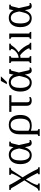

<svg xmlns="http://www.w3.org/2000/svg" viewBox="1762 -2518 955 4519"><g transform="rotate(-90 2239.5 -258.5)"><path d="M152.8 110.8Q150.4 119.1 148.9 125.7Q147.5 132.3 147.5 138.2Q147.5 149.9 152.8 156Q158.2 162.1 166.5 162.1H181.6V198.7H14.6V162.1H28.8Q33.7 162.1 40.5 159.9Q47.4 157.7 55.2 151.9Q63 146 71.5 135.7Q80.1 125.5 88.9 109.4Q125.5 41 168.5 -27.6Q211.4 -96.2 254.4 -163.1Q228.5 -204.1 203.6 -243.9Q178.7 -283.7 156 -320.8Q133.3 -357.9 113.5 -391.8Q93.8 -425.8 79.1 -455.1Q74.2 -464.4 68.8 -469.7Q63.5 -475.1 58.3 -477.8Q53.2 -480.5 49.1 -481.2Q44.9 -481.9 42 -481.9H28.8V-518.6H143.1Q156.2 -489.3 174.1 -456.5Q191.9 -423.8 212.4 -388.7Q232.9 -353.5 255.9 -315.9Q278.8 -278.3 302.7 -239.7Q335 -292 361.8 -339.6Q388.7 -387.2 405.8 -429.2Q414.6 -451.2 414.6 -463.9Q414.6 -481.9 398.9 -481.9H383.8V-518.6H548.8V-481.9H534.7Q527.8 -481.9 520.8 -479.7Q513.7 -477.5 506.1 -471.7Q498.5 -465.8 490 -455.6Q481.4 -445.3 471.7 -429.2Q441.4 -379.9 402.8 -322.5Q364.3 -265.1 324.7 -204.1Q350.6 -162.1 376.5 -119.4Q402.3 -76.7 426.8 -33.9Q451.2 8.8 473.1 51.3Q495.1 93.8 513.7 135.3Q518.1 145 522.9 150.4Q527.8 155.8 533 158.2Q538.1 160.6 542.2 161.4Q546.4 162.1 549.3 162.1H562.5V198.7H397.5V162.1H406.7Q416.5 162.1 419.9 158.4Q423.3 154.8 423.3 149.4Q423.3 142.1 418.5 131.3Q390.1 68.8 353 3.4Q315.9 -62 275.9 -127.4Q235.4 -62.5 202.6 -1.7Q169.9 59.1 152.8 110.8Z M846.7 10.7Q805.7 10.7 767.6 -3.9Q729.5 -18.6 700.2 -51Q670.9 -83.5 653.3 -134.8Q635.7 -186 635.7 -259.3Q635.7 -326.7 652.6 -377.4Q669.4 -428.2 699 -461.9Q728.5 -495.6 768.3 -512.5Q808.1 -529.3 854.5 -529.3Q916 -529.3 963.1 -499.8Q1010.3 -470.2 1033.2 -415.5L1055.7 -518.6H1164.1V-481.9H1150.4Q1140.1 -481.9 1135 -476.8Q1129.9 -471.7 1126 -456.1L1084.5 -291L1134.3 -71.3Q1138.2 -52.7 1147.7 -44.9Q1157.2 -37.1 1169.9 -37.1Q1177.2 -37.1 1185.3 -39.1Q1193.4 -41 1202.1 -44.4V-10.3Q1186.5 -0.5 1169.7 5.1Q1152.8 10.7 1135.7 10.7Q1113.8 10.7 1099.4 4.2Q1085 -2.4 1075.4 -14.2Q1065.9 -25.9 1060.3 -42Q1054.7 -58.1 1050.8 -76.7L1034.2 -151.9Q1006.3 -70.8 959 -30Q911.6 10.7 846.7 10.7ZM853.5 -481.4Q812.5 -481.4 787.1 -460.9Q761.7 -440.4 747.3 -408.2Q732.9 -376 727.8 -336.7Q722.7 -297.4 722.7 -259.3Q722.7 -208.5 730.5 -167.2Q738.3 -126 754.2 -96.9Q770 -67.9 793.5 -52.2Q816.9 -36.6 847.7 -36.6Q875.5 -36.6 897.2 -46.9Q918.9 -57.1 936 -79.3Q953.1 -101.6 966.6 -137.5Q980 -173.3 991.2 -224.6L1004.4 -284.7L991.2 -343.8Q984.9 -371.6 973.4 -396.5Q961.9 -421.4 944.8 -440.4Q927.7 -459.5 904.8 -470.5Q881.8 -481.4 853.5 -481.4Z M1421.9 -66.4Q1443.8 -49.3 1472.7 -41Q1501.5 -32.7 1535.2 -32.7Q1575.7 -32.7 1607.7 -45.2Q1639.6 -57.6 1661.6 -84.7Q1683.6 -111.8 1695.1 -154.5Q1706.5 -197.3 1706.5 -258.3Q1706.5 -319.8 1695.6 -363Q1684.6 -406.2 1665 -433.3Q1645.5 -460.4 1619.1 -472.9Q1592.8 -485.4 1562 -485.4Q1535.6 -485.4 1510.5 -477.5Q1485.4 -469.7 1465.6 -447.5Q1445.8 -425.3 1433.8 -385.3Q1421.9 -345.2 1421.9 -280.3ZM1421.9 113.8Q1421.9 128.9 1423.3 138.2Q1424.8 147.5 1428.2 152.8Q1431.6 158.2 1436.3 160.2Q1440.9 162.1 1447.8 162.1H1460.9V198.7H1298.3V162.1H1312Q1318.4 162.1 1323.2 160.2Q1328.1 158.2 1331.5 152.8Q1335 147.5 1336.4 138.2Q1337.9 128.9 1337.9 113.8V-280.3Q1337.9 -351.6 1356.7 -399.4Q1375.5 -447.3 1406.7 -476.1Q1438 -504.9 1478.3 -517.1Q1518.6 -529.3 1562 -529.3Q1590.8 -529.3 1619.1 -523.4Q1647.5 -517.6 1673.1 -504.6Q1698.7 -491.7 1720.9 -470.9Q1743.2 -450.2 1759.3 -420.2Q1775.4 -390.1 1784.4 -349.9Q1793.5 -309.6 1793.5 -258.3Q1793.5 -205.1 1783.4 -164.3Q1773.4 -123.5 1755.6 -93.8Q1737.8 -64 1713.9 -43.9Q1689.9 -23.9 1661.9 -11.7Q1633.8 0.5 1603 5.6Q1572.3 10.7 1541 10.7Q1509.3 10.7 1479.7 5.6Q1450.2 0.5 1421.9 -9.3Z M2147.9 -35.2Q2182.6 -35.2 2212.4 -49.3V-10.3Q2195.8 -1.5 2175.8 4.6Q2155.8 10.7 2132.3 10.7Q2092.8 10.7 2068.4 -0.7Q2043.9 -12.2 2030.8 -30.3Q2017.6 -48.3 2012.9 -71Q2008.3 -93.8 2008.3 -116.2V-467.3H1865.7V-518.6H2258.8V-467.3H2092.3V-94.2Q2092.3 -85.9 2094 -75.7Q2095.7 -65.4 2101.6 -56.4Q2107.4 -47.4 2118.4 -41.3Q2129.4 -35.2 2147.9 -35.2Z M2554.7 10.7Q2513.7 10.7 2475.6 -3.9Q2437.5 -18.6 2408.2 -51Q2378.9 -83.5 2361.3 -134.8Q2343.8 -186 2343.8 -259.3Q2343.8 -326.7 2360.6 -377.4Q2377.4 -428.2 2407 -461.9Q2436.5 -495.6 2476.3 -512.5Q2516.1 -529.3 2562.5 -529.3Q2624 -529.3 2671.1 -499.8Q2718.3 -470.2 2741.2 -415.5L2763.7 -518.6H2872.1V-481.9H2858.4Q2848.1 -481.9 2843 -476.8Q2837.9 -471.7 2834 -456.1L2792.5 -291L2842.3 -71.3Q2846.2 -52.7 2855.7 -44.9Q2865.2 -37.1 2877.9 -37.1Q2885.3 -37.1 2893.3 -39.1Q2901.4 -41 2910.2 -44.4V-10.3Q2894.5 -0.5 2877.7 5.1Q2860.8 10.7 2843.8 10.7Q2821.8 10.7 2807.4 4.2Q2793 -2.4 2783.4 -14.2Q2773.9 -25.9 2768.3 -42Q2762.7 -58.1 2758.8 -76.7L2742.2 -151.9Q2714.4 -70.8 2667 -30Q2619.6 10.7 2554.7 10.7ZM2561.5 -481.4Q2520.5 -481.4 2495.1 -460.9Q2469.7 -440.4 2455.3 -408.2Q2440.9 -376 2435.8 -336.7Q2430.7 -297.4 2430.7 -259.3Q2430.7 -208.5 2438.5 -167.2Q2446.3 -126 2462.2 -96.9Q2478 -67.9 2501.5 -52.2Q2524.9 -36.6 2555.7 -36.6Q2583.5 -36.6 2605.2 -46.9Q2627 -57.1 2644 -79.3Q2661.1 -101.6 2674.6 -137.5Q2688 -173.3 2699.2 -224.6L2712.4 -284.7L2699.2 -343.8Q2692.9 -371.6 2681.4 -396.5Q2669.9 -421.4 2652.8 -440.4Q2635.7 -459.5 2612.8 -470.5Q2589.8 -481.4 2561.5 -481.4ZM2594.2 -715.8H2703.1L2568.4 -574.7H2517.1Z M3449.2 -63.5Q3453.1 -53.7 3457.3 -48.3Q3461.4 -43 3465.1 -40.3Q3468.8 -37.6 3472.2 -37.1Q3475.6 -36.6 3478.5 -36.6H3491.7V0H3329.1V-36.6H3338.4Q3360.8 -36.6 3360.8 -52.7Q3360.8 -64.9 3349.1 -89.4Q3337.4 -113.8 3315.9 -143.3Q3294.4 -172.9 3263.9 -204.6Q3233.4 -236.3 3196.3 -263.2Q3181.6 -258.8 3167.2 -256.3Q3152.8 -253.9 3139.2 -253.9V-85Q3139.2 -69.8 3140.6 -60.5Q3142.1 -51.3 3145.5 -45.9Q3148.9 -40.5 3153.6 -38.6Q3158.2 -36.6 3165 -36.6H3178.2V0H3015.6V-36.6H3029.3Q3035.6 -36.6 3040.5 -38.6Q3045.4 -40.5 3048.8 -45.9Q3052.2 -51.3 3053.7 -60.5Q3055.2 -69.8 3055.2 -85V-433.6Q3055.2 -448.7 3053.7 -458Q3052.2 -467.3 3048.8 -472.7Q3045.4 -478 3040.5 -480Q3035.6 -481.9 3029.3 -481.9H3015.6V-518.6H3178.2V-481.9H3165Q3158.2 -481.9 3153.6 -480Q3148.9 -478 3145.5 -472.7Q3142.1 -467.3 3140.6 -458Q3139.2 -448.7 3139.2 -433.6V-297.9Q3168 -297.9 3198.5 -309.6Q3229 -321.3 3256.6 -340.8Q3284.2 -360.4 3306.6 -386Q3329.1 -411.6 3341.8 -439.5Q3347.7 -452.6 3347.7 -462.4Q3347.7 -472.2 3343 -477.1Q3338.4 -481.9 3331.1 -481.9H3315.9V-518.6H3471.7V-481.9H3457.5Q3452.1 -481.9 3447.5 -479.2Q3442.9 -476.6 3437.5 -470.5Q3432.1 -464.4 3424.8 -454.1Q3417.5 -443.8 3407.2 -429.2Q3394 -410.2 3378.4 -392.1Q3362.8 -374 3345 -357.4Q3327.1 -340.8 3307.9 -325.7Q3288.6 -310.5 3269 -298.3Q3305.7 -272 3335.2 -240Q3364.7 -208 3387.2 -175.8Q3409.7 -143.6 3425 -114.3Q3440.4 -85 3449.2 -63.5Z M3709 -518.6V-85Q3709 -69.8 3710.4 -60.5Q3711.9 -51.3 3715.3 -45.9Q3718.8 -40.5 3723.4 -38.6Q3728 -36.6 3734.9 -36.6H3748V0H3585.4V-36.6H3599.1Q3605.5 -36.6 3610.4 -38.6Q3615.2 -40.5 3618.7 -45.9Q3622.1 -51.3 3623.5 -60.5Q3625 -69.8 3625 -85V-433.6Q3625 -448.7 3623.5 -458Q3622.1 -467.3 3618.7 -472.7Q3615.2 -478 3610.4 -480Q3605.5 -481.9 3599.1 -481.9H3585.4V-518.6Z M4071.3 10.7Q4030.3 10.7 3992.2 -3.9Q3954.1 -18.6 3924.8 -51Q3895.5 -83.5 3877.9 -134.8Q3860.4 -186 3860.4 -259.3Q3860.4 -326.7 3877.2 -377.4Q3894 -428.2 3923.6 -461.9Q3953.1 -495.6 3992.9 -512.5Q4032.7 -529.3 4079.1 -529.3Q4140.6 -529.3 4187.7 -499.8Q4234.9 -470.2 4257.8 -415.5L4280.3 -518.6H4388.7V-481.9H4375Q4364.7 -481.9 4359.6 -476.8Q4354.5 -471.7 4350.6 -456.1L4309.1 -291L4358.9 -71.3Q4362.8 -52.7 4372.3 -44.9Q4381.8 -37.1 4394.5 -37.1Q4401.9 -37.1 4409.9 -39.1Q4418 -41 4426.8 -44.4V-10.3Q4411.1 -0.5 4394.3 5.1Q4377.4 10.7 4360.4 10.7Q4338.4 10.7 4324 4.2Q4309.6 -2.4 4300 -14.2Q4290.5 -25.9 4284.9 -42Q4279.3 -58.1 4275.4 -76.7L4258.8 -151.9Q4231 -70.8 4183.6 -30Q4136.2 10.7 4071.3 10.7ZM4078.1 -481.4Q4037.1 -481.4 4011.7 -460.9Q3986.3 -440.4 3971.9 -408.2Q3957.5 -376 3952.4 -336.7Q3947.3 -297.4 3947.3 -259.3Q3947.3 -208.5 3955.1 -167.2Q3962.9 -126 3978.8 -96.9Q3994.6 -67.9 4018.1 -52.2Q4041.5 -36.6 4072.3 -36.6Q4100.1 -36.6 4121.8 -46.9Q4143.6 -57.1 4160.6 -79.3Q4177.7 -101.6 4191.2 -137.5Q4204.6 -173.3 4215.8 -224.6L4229 -284.7L4215.8 -343.8Q4209.5 -371.6 4198 -396.5Q4186.5 -421.4 4169.4 -440.4Q4152.3 -459.5 4129.4 -470.5Q4106.4 -481.4 4078.1 -481.4Z"/></g></svg>

Font: Arian AMU Serif
Style: Regular
Weight: 400
Designer: Ruben Hakobyan (Tarumian)
Foundry: Ruben Hakobyan (Tarumian)
Version: Version 1.002